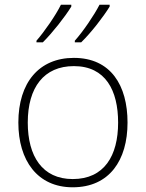

<svg xmlns="http://www.w3.org/2000/svg" viewBox="-20 -786 621 816"><path d="M446 -758V-766H403C380 -721 333 -652 298 -613V-606H325C368 -648 419 -714 446 -758ZM283 -758V-766H239C217 -721 169 -652 135 -613V-606H162C204 -648 256 -714 283 -758ZM522 -265C522 -423 451 -540 294 -540C146 -540 58 -435 58 -265C58 -104 139 10 289 10C445 10 522 -105 522 -265ZM98 -265C98 -415 167 -505 294 -505C429 -505 482 -401 482 -265C482 -124 423 -25 289 -25C160 -25 98 -122 98 -265Z"/></svg>

Font: Noto Sans Ethiopic ExtraLight
Style: Regular
Weight: 200
Designer: Monotype Design Team
Foundry: Monotype Imaging Inc.
Version: Version 2.102